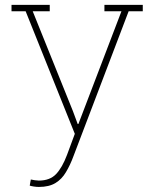

<svg xmlns="http://www.w3.org/2000/svg" viewBox="-20 -548 619 782"><path d="M138.2 213.4Q128.9 213.4 117.7 211.7Q106.4 210 101.1 208L105.5 183.1Q110.8 184.6 121.6 186Q132.3 187.5 138.2 187.5Q183.1 187.5 208.3 161.1Q233.4 134.8 252.9 83L284.7 -2.9L84.5 -502H26.9V-528.3H182.6V-502H113.3L276.9 -95.7L296.4 -43H299.3L474.6 -502H405.3V-528.3H561.5V-502H503.9L279.3 87.9Q266.1 124 248.5 153.3Q231.9 181.6 205.8 197.5Q179.7 213.4 138.2 213.4Z"/></svg>

Font: Hanuman Thin
Style: Regular
Weight: 100
Designer: Danh Hong
Version: Version 8.002; ttfautohint (v1.8.3)